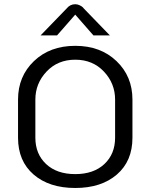

<svg xmlns="http://www.w3.org/2000/svg" viewBox="-20 -887 723 923"><path d="M341.7 -816.7 254.2 -716.7H175L300 -845.8Q316.7 -866.7 341.7 -866.7Q352.5 -866.7 362.9 -861.7Q373.3 -856.7 378.3 -851.7L383.3 -845.8L508.3 -716.7H429.2ZM616.7 -408.3V-225Q616.7 -112.5 541.7 -47.9Q466.7 16.7 341.7 16.7Q216.7 16.7 141.7 -47.9Q66.7 -112.5 66.7 -225V-408.3Q66.7 -520 143.3 -593.3Q220 -666.7 341.7 -666.7Q463.3 -666.7 540 -593.3Q616.7 -520 616.7 -408.3ZM150 -408.3V-225Q150 -146.7 201.7 -98.3Q253.3 -50 341.7 -50Q430 -50 481.7 -98.3Q533.3 -146.7 533.3 -225V-408.3Q533.3 -485.8 479.6 -542.9Q425.8 -600 341.7 -600Q257.5 -600 203.8 -542.9Q150 -485.8 150 -408.3Z"/></svg>

Font: BoonBaan
Style: Regular
Weight: 400
Designer: Sungsit Sawaiwan
Foundry: FontUni
Version: Version 2.0